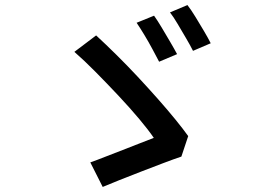

<svg xmlns="http://www.w3.org/2000/svg" viewBox="-20 -771 1040 759"><path d="M589 -709Q602 -691 619 -662.5Q636 -634 653 -605Q670 -576 680 -557L609 -527Q598 -548 582.5 -577Q567 -606 550 -634Q533 -662 520 -681ZM721 -751Q735 -733 752.5 -704.5Q770 -676 786.5 -648Q803 -620 813 -600L743 -570Q732 -592 715.5 -620Q699 -648 682.5 -676Q666 -704 652 -722ZM697 -152Q667 -142 625 -126Q583 -110 537.5 -92.5Q492 -75 452 -59Q412 -43 386 -32L337 -129Q360 -137 394 -150.5Q428 -164 465 -178Q502 -192 534 -205Q566 -218 588 -226Q567 -257 530.5 -300.5Q494 -344 448.5 -392.5Q403 -441 357.5 -487Q312 -533 274 -566L360 -631Q398 -596 440.5 -554Q483 -512 524.5 -467.5Q566 -423 604.5 -379.5Q643 -336 673.5 -298.5Q704 -261 724 -233Z"/></svg>

Font: Noto Sans JP Thin Medium
Style: Regular
Weight: 500
Version: Version 2.004-H2;hotconv 1.0.118;makeotfexe 2.5.65603